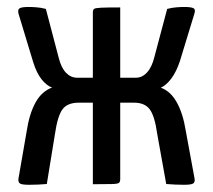

<svg xmlns="http://www.w3.org/2000/svg" viewBox="-20 -521 603 543"><path d="M62.5 1.6Q42.6 1.6 36.9 -1.8Q31.1 -5.3 32.1 -15.2L55.4 -149.5Q62.9 -199.3 80.5 -231.1Q98.1 -262.8 127.3 -273.4Q111.6 -278.9 97.5 -296.8Q83.3 -314.8 73.9 -345.2L32.6 -481.5Q29.3 -493.7 35.3 -497.5Q41.4 -501.3 62 -501.3Q71.1 -501.3 83.6 -500.3Q96 -499.4 109.7 -495.8L146.1 -357.4Q153.2 -329.2 166.7 -315.2Q180.3 -301.2 198 -301.2H242.6V-485.5Q242.6 -492.8 245.8 -495.6Q249.1 -498.4 265.4 -499.2Q281.8 -500 320 -500V-301.2H364.6Q382.2 -301.2 395.9 -316.2Q409.7 -331.2 416.8 -360.5L452.8 -495.8Q466.8 -499.4 478.9 -500.3Q491 -501.3 500.5 -501.3Q520.8 -501.3 527.3 -497.7Q533.8 -494.1 529.5 -481.5L489 -348.8Q479.2 -318.9 464.9 -299.4Q450.5 -280 434.8 -273Q462.3 -263.2 479.9 -231.6Q497.6 -200 505.4 -150.9L530.4 -15.2Q531.8 -5.3 525.8 -1.8Q519.9 1.6 500 1.6Q487.6 1.6 475.4 1Q463.1 0.4 450.1 -0.6L424.7 -141.9Q417.6 -193.1 403.4 -211.9Q389.3 -230.6 359.2 -230.6H320V-14.5Q320 -7.2 316.7 -4.1Q313.4 -1 297.6 -0.5Q281.8 0 242.6 0V-230.6H202.6Q170.7 -230.6 156.8 -211.9Q142.8 -193.1 135.4 -141.9L112.4 -0.6Q87 1.6 62.5 1.6Z"/></svg>

Font: Yanone Kaffeesatz ExtraLight
Style: Regular
Weight: 200
Designer: Yanone (Cyrillic: Daniel Pouzeot, Huerta Tipografica, and Cyreal)
Foundry: Yanone
Version: Version 2.003